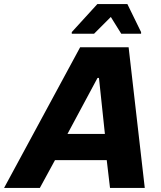

<svg xmlns="http://www.w3.org/2000/svg" viewBox="-63 -919 789 939"><path d="M-43 0 329 -688H566L645 0H475L459 -136H206L132 0ZM267 -264H450L421 -538H414ZM288 -754V-762L413 -899H560L627 -762V-754H530L479 -836L397 -754Z"/></svg>

Font: Saira Thin
Style: Bold Italic
Weight: 700
Italic angle: -12°
Version: Version 1.101